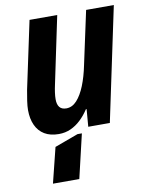

<svg xmlns="http://www.w3.org/2000/svg" viewBox="-87 -608 703 907"><g transform="rotate(-10 264.5 -154.5)"><path d="M161.6 9.8Q120.6 9.8 93 -6.8Q65.4 -23.4 51.3 -54.2Q37.1 -85 37.1 -127Q37.1 -145 40.8 -170.7Q44.4 -196.3 49.3 -221.7L118.2 -545.4H251L183.6 -224.1Q179.2 -204.6 176.8 -186.8Q174.3 -168.9 174.3 -154.8Q174.3 -129.4 184.8 -116.5Q195.3 -103.5 217.3 -103.5Q245.6 -103.5 267.8 -127.9Q290 -152.3 306.9 -194.3Q323.7 -236.3 334.5 -289.6L389.6 -545.4H522.5L407.2 0H303.7L310.5 -83.5H307.1Q289.1 -55.7 266.8 -34.7Q244.6 -13.7 218.5 -2Q192.4 9.8 161.6 9.8ZM92.8 235.8 134.8 66.9 247.6 25.4H268.6L219.2 235.8Z"/></g></svg>

Font: Open Sans SemiCondensed
Style: Bold Italic
Weight: 700
Width: 4
Italic angle: -12°
Designer: Monotype Design Team
Foundry: Monotype Imaging Inc.
Version: Version 3.003